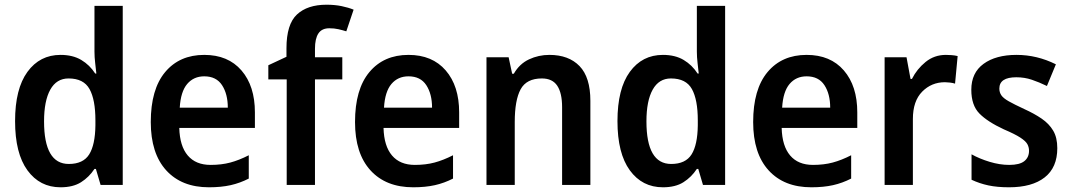

<svg xmlns="http://www.w3.org/2000/svg" viewBox="-20 -785 4544 815"><path d="M237 10Q149 10 96.5 -62Q44 -134 44 -271Q44 -408 96.5 -480Q149 -552 237 -552Q289 -552 325 -530.5Q361 -509 384 -473H389Q387 -492 384 -517.5Q381 -543 381 -566V-760H501V0H407L387 -68H381Q358 -33 324 -11.5Q290 10 237 10ZM272 -89Q333 -89 358.5 -129.5Q384 -170 385 -253V-274Q385 -362 360 -407Q335 -452 271 -452Q220 -452 193.5 -404.5Q167 -357 167 -270Q167 -89 272 -89Z M847 -552Q948 -552 1005 -486Q1062 -420 1062 -308V-242H741Q743 -165 777 -125Q811 -85 874 -85Q920 -85 957.5 -95Q995 -105 1036 -126V-27Q999 -8 959 1Q919 10 867 10Q751 10 685.5 -62Q620 -134 620 -267Q620 -406 681 -479Q742 -552 847 -552ZM847 -461Q802 -461 774.5 -428.5Q747 -396 743 -328H947Q947 -386 922.5 -423.5Q898 -461 847 -461Z M1433 -448H1317V0H1197V-448H1119V-508L1196 -544V-580Q1196 -682 1240.5 -723.5Q1285 -765 1366 -765Q1401 -765 1430 -759Q1459 -753 1481 -744L1450 -652Q1434 -657 1416.5 -661Q1399 -665 1378 -665Q1346 -665 1331.5 -643Q1317 -621 1317 -578V-542H1433Z M1714 -552Q1815 -552 1872 -486Q1929 -420 1929 -308V-242H1608Q1610 -165 1644 -125Q1678 -85 1741 -85Q1787 -85 1824.5 -95Q1862 -105 1903 -126V-27Q1866 -8 1826 1Q1786 10 1734 10Q1618 10 1552.5 -62Q1487 -134 1487 -267Q1487 -406 1548 -479Q1609 -552 1714 -552ZM1714 -461Q1669 -461 1641.5 -428.5Q1614 -396 1610 -328H1814Q1814 -386 1789.5 -423.5Q1765 -461 1714 -461Z M2312 -552Q2394 -552 2440 -504.5Q2486 -457 2486 -357V0H2366V-330Q2366 -390 2345.5 -421Q2325 -452 2280 -452Q2215 -452 2190 -406Q2165 -360 2165 -267V0H2045V-542H2139L2154 -472H2161Q2185 -514 2225.5 -533Q2266 -552 2312 -552Z M2794 10Q2706 10 2653.5 -62Q2601 -134 2601 -271Q2601 -408 2653.5 -480Q2706 -552 2794 -552Q2846 -552 2882 -530.5Q2918 -509 2941 -473H2946Q2944 -492 2941 -517.5Q2938 -543 2938 -566V-760H3058V0H2964L2944 -68H2938Q2915 -33 2881 -11.5Q2847 10 2794 10ZM2829 -89Q2890 -89 2915.5 -129.5Q2941 -170 2942 -253V-274Q2942 -362 2917 -407Q2892 -452 2828 -452Q2777 -452 2750.5 -404.5Q2724 -357 2724 -270Q2724 -89 2829 -89Z M3404 -552Q3505 -552 3562 -486Q3619 -420 3619 -308V-242H3298Q3300 -165 3334 -125Q3368 -85 3431 -85Q3477 -85 3514.5 -95Q3552 -105 3593 -126V-27Q3556 -8 3516 1Q3476 10 3424 10Q3308 10 3242.5 -62Q3177 -134 3177 -267Q3177 -406 3238 -479Q3299 -552 3404 -552ZM3404 -461Q3359 -461 3331.5 -428.5Q3304 -396 3300 -328H3504Q3504 -386 3479.5 -423.5Q3455 -461 3404 -461Z M3995 -552Q4006 -552 4019.5 -551Q4033 -550 4045 -547L4034 -430Q4025 -433 4012.5 -434.5Q4000 -436 3991 -436Q3934 -436 3894.5 -396Q3855 -356 3855 -280V0H3735V-542H3828L3845 -450H3851Q3872 -492 3909 -522Q3946 -552 3995 -552Z M4468 -156Q4468 -74 4414.5 -32Q4361 10 4263 10Q4213 10 4175.5 2Q4138 -6 4104 -22V-130Q4138 -111 4181 -98Q4224 -85 4264 -85Q4308 -85 4328 -101Q4348 -117 4348 -145Q4348 -160 4341 -173Q4334 -186 4311 -201Q4288 -216 4241 -236Q4172 -268 4137.5 -303Q4103 -338 4103 -404Q4103 -476 4155 -514Q4207 -552 4295 -552Q4382 -552 4462 -512L4424 -420Q4391 -436 4360 -446.5Q4329 -457 4294 -457Q4222 -457 4222 -409Q4222 -393 4230.5 -380.5Q4239 -368 4262 -355Q4285 -342 4328 -322Q4370 -303 4401.5 -281.5Q4433 -260 4450.5 -230.5Q4468 -201 4468 -156Z"/></svg>

Font: Noto Sans Tamil SemiCondensed SemiBold
Style: Regular
Weight: 600
Width: 4
Designer: Jelle Bosma - Monotype Design Team
Foundry: Monotype Imaging Inc.
Version: Version 2.004; ttfautohint (v1.8.4.7-5d5b)